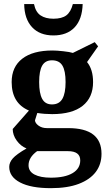

<svg xmlns="http://www.w3.org/2000/svg" viewBox="-20 -725 540 965"><path d="M125.5 -169.4Q38.6 -206.1 38.6 -312.5Q38.6 -388.7 91.8 -429.9Q145 -471.2 244.1 -471.2Q265.1 -471.2 298.1 -467.5Q331.1 -463.9 346.2 -459L456.1 -513.2L473.1 -492.2L417.5 -413.1Q447.8 -376 447.8 -312.5Q447.8 -234.9 395.3 -193.1Q342.8 -151.4 242.2 -151.4Q203.6 -151.4 167.5 -157.2L155.8 -120.1Q156.7 -106 173.8 -93.5Q190.9 -81.1 215.8 -81.1H322.8Q490.2 -81.1 490.2 47.9Q490.2 101.1 461.2 139.4Q432.1 177.7 375.7 199.2Q319.3 220.7 235.4 220.7Q135.7 220.7 81.1 192.1Q26.4 163.6 26.4 113.8Q26.4 91.8 44.2 71.3Q62 50.8 113.3 21Q84.5 9.8 64.2 -18.1Q43.9 -45.9 43.9 -76.7ZM383.3 81.1Q383.3 34.7 321.3 34.7H166.5Q123.5 65.9 123.5 105.5Q123.5 136.7 153.6 152.3Q183.6 168 235.8 168Q306.6 168 345 145Q383.3 122.1 383.3 81.1ZM241.2 -200.2Q277.3 -200.2 293.5 -228.3Q309.6 -256.3 309.6 -312.5Q309.6 -368.7 293.7 -395.3Q277.8 -421.9 241.2 -421.9Q207.5 -421.9 192.1 -395.3Q176.8 -368.7 176.8 -312.5Q176.8 -256.3 191.9 -228.3Q207 -200.2 241.2 -200.2ZM248.5 -546.9Q179.7 -546.9 141.1 -588.4Q102.5 -629.9 101.6 -704.6H150.9Q159.2 -664.1 184.1 -647.5Q209 -630.9 248.5 -630.9Q291 -630.9 313.5 -647.9Q335.9 -665 346.2 -704.6H395.5Q393.1 -627.4 354.7 -587.2Q316.4 -546.9 248.5 -546.9Z"/></svg>

Font: Liberation Serif
Style: Bold
Weight: 700
Designer: Steve Matteson
Foundry: Ascender Corporation
Version: Version 2.1.5